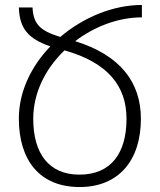

<svg xmlns="http://www.w3.org/2000/svg" viewBox="-20 -744 647 774"><path d="M56 -266C56 -98 140 10 301 10C458 10 548 -97 548 -265C548 -413 464 -522 283 -578C362 -638 458 -674 552 -674V-724C436 -724 316 -674 223 -595C138 -621 115 -649 111 -714H56C59 -629 93 -588 183 -557C106 -477 56 -375 56 -266ZM114 -265C114 -371 164 -468 240 -541C414 -492 490 -398 490 -265C490 -127 428 -40 300 -40C177 -40 114 -125 114 -265Z"/></svg>

Font: Noto Sans Armenian SemiCondensed Light
Style: Regular
Weight: 300
Width: 4
Designer: Monotype Design Team
Foundry: Monotype Imaging Inc.
Version: Version 2.008